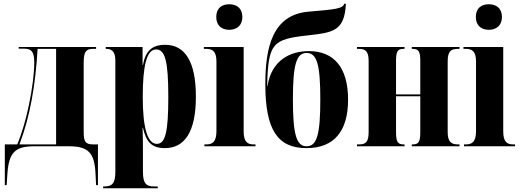

<svg xmlns="http://www.w3.org/2000/svg" viewBox="-20 -790 2818 1037"><path d="M6 210H16L20 148C28 34 61 0 165 0H352C457 0 491 35 496 150L499 210H509V-10H484C439 -10 432 -27 432 -80V-452C432 -509 444 -526 481 -526H499V-536H81V-527H111C148 -527 165 -513 165 -453C165 -393 154 -309 137 -227C121 -148 98 -69 73 -10H6ZM85 -10C142 -158 172 -332 183 -526H283V-10Z M537 227H832V217H812C770 217 752 201 752 138V40C752 -7 752 -53 750 -100H752C769 -27 796 10 870 10C976 10 1038 -75 1038 -268C1038 -461 977 -548 872 -548C801 -548 766 -515 752 -439H750V-536H551V-526H554C576 -526 603 -519 603 -464V138C603 201 586 217 542 217H537ZM827 -13C777 -13 751 -99 751 -266C751 -431 771 -523 823 -523C872 -523 889 -459 889 -266C889 -76 873 -13 827 -13Z M1218 -629C1257 -629 1289 -651 1289 -698C1289 -747 1257 -767 1218 -767C1179 -767 1148 -747 1148 -698C1148 -651 1179 -629 1218 -629ZM1084 0H1360V-10H1350C1316 -10 1296 -24 1296 -81V-536H1081V-526H1095C1128 -526 1149 -512 1149 -458V-83C1149 -25 1129 -10 1094 -10H1084Z M1635 10C1786 10 1860 -83 1860 -252C1860 -426 1783 -514 1648 -514C1550 -514 1447 -467 1425 -326H1423C1428 -559 1453 -578 1644 -599C1774 -614 1842 -620 1848 -770H1839C1833 -743 1789 -739 1646 -727C1451 -710 1413 -533 1413 -335C1413 -88 1480 10 1635 10ZM1636 0C1581 0 1562 -63 1562 -254C1562 -442 1581 -504 1636 -504C1692 -504 1710 -441 1710 -253C1710 -64 1692 0 1636 0Z M1908 0H2165V-10H2161C2130 -10 2119 -21 2119 -76V-270H2250V-76C2250 -22 2240 -10 2208 -10H2204V0H2462V-10H2453C2417 -10 2398 -25 2398 -76V-460C2398 -514 2417 -526 2453 -526H2462V-536H2204V-526H2208C2240 -526 2250 -514 2250 -461V-280H2119V-460C2119 -514 2128 -526 2160 -526H2165V-536H1908V-526H1918C1953 -526 1971 -514 1971 -461V-76C1971 -21 1954 -10 1918 -10H1908Z M2620 -629C2659 -629 2691 -651 2691 -698C2691 -747 2659 -767 2620 -767C2581 -767 2550 -747 2550 -698C2550 -651 2581 -629 2620 -629ZM2486 0H2762V-10H2752C2718 -10 2698 -24 2698 -81V-536H2483V-526H2497C2530 -526 2551 -512 2551 -458V-83C2551 -25 2531 -10 2496 -10H2486Z"/></svg>

Font: Noto Serif Display ExtraCondensed ExtraBold
Style: Regular
Weight: 800
Width: 2
Designer: Monotype Design Team
Foundry: Monotype Imaging Inc.
Version: Version 2.009